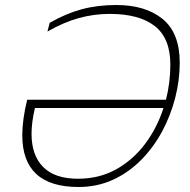

<svg xmlns="http://www.w3.org/2000/svg" viewBox="-20 -737 760 767"><path d="M88.5 -338.5H643Q660.5 -407.5 660.5 -479Q660.5 -584.5 598.2 -633Q536 -681.5 418 -681.5Q356 -681.5 295.5 -665Q235 -648.5 169.5 -611L178.5 -646Q243.5 -683 306.5 -700Q369.5 -717 445 -717Q560.5 -717 629.2 -661.5Q698 -606 698 -486Q698 -417 680 -346.5Q662 -276 627.8 -212.2Q593.5 -148.5 544 -98.2Q494.5 -48 431.5 -19Q368.5 10 293.5 10Q69 10 69 -197Q69 -258.5 88.5 -338.5ZM106 -202.5Q106 -116.5 152.5 -69.8Q199 -23 291.5 -23Q377 -23 444.8 -61Q512.5 -99 560.2 -163Q608 -227 633 -305.5H119.5Q106 -248 106 -202.5Z"/></svg>

Font: Newsreader 6pt ExtraLight
Style: Italic
Weight: 275
Italic angle: -17°
Designer: Hugues Gentile
Foundry: Production Type
Version: Version 1.003; ttfautohint (v1.8.3)